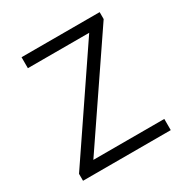

<svg xmlns="http://www.w3.org/2000/svg" viewBox="-130 -638 713 743"><g transform="rotate(-30 226.5 -266.5)"><path d="M32 -31 339 -484H65V-533H414V-502L107 -50H424V0H32Z"/></g></svg>

Font: Kinto Sans Light
Style: Regular
Weight: 300
Designer: Authors: Ryoko NISHIZUKA  (kana & ideographs); Paul D. Hunt (Latin, Greek & Cyrillic); Wenlong ZHANG  (bopomofo); Sandol
Foundry: Adobe Systems Incorporated, ookami Inc.
Version: Version 0.001